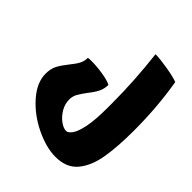

<svg xmlns="http://www.w3.org/2000/svg" viewBox="-110 -844 1158 1158"><g transform="rotate(-45 468.5 -265.0)"><path d="M446 -314Q412 -339 390 -351.5Q368 -364 340 -364Q301 -364 267 -343.5Q233 -323 212.5 -294.5Q192 -266 192 -243Q192 -227 217 -208.5Q242 -190 303 -177.5Q364 -165 465 -165H506Q697 -165 901 -189Q901 -151 889.5 -83Q878 -15 866 14Q683 45 483 45Q344 45 248 28.5Q152 12 94 -36.5Q36 -85 36 -178Q36 -257 81.5 -351.5Q127 -446 200.5 -510.5Q274 -575 349 -575Q392 -575 422 -559Q452 -543 488 -514Q521 -487 544.5 -474.5Q568 -462 597 -462Q599 -454 599 -434Q599 -386 590.5 -334Q582 -282 569 -259Q536 -259 508.5 -272.5Q481 -286 446 -314Z"/></g></svg>

Font: Lalezar
Style: Bold
Weight: 700
Designer: Borna Izadpanah
Foundry: Borna Izadpanah
Version: Version 1.003;January 24, 2021;FontCreator 13.0.0.2683 64-bi